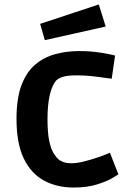

<svg xmlns="http://www.w3.org/2000/svg" viewBox="-20 -828 577 861"><path d="M310 13Q235 13 177 -18.5Q119 -50 86.5 -117.5Q54 -185 54 -295Q54 -386 76 -445Q98 -504 137 -537.5Q176 -571 227 -585Q278 -599 335 -599Q386 -599 430 -592Q474 -585 496 -579L481 -475Q455 -479 410 -484.5Q365 -490 322 -490Q282 -490 262 -483.5Q242 -477 232 -467Q214 -447 203.5 -403Q193 -359 193 -294Q193 -232 201 -195Q209 -158 221.5 -139Q234 -120 245 -111Q251 -107 264 -101.5Q277 -96 300 -96Q325 -96 355 -103.5Q385 -111 412 -120Q439 -129 456 -136Q473 -143 473 -143L511 -46Q511 -46 486.5 -31Q462 -16 417 -1.5Q372 13 310 13ZM181 -648 160 -721 423 -808 454 -709Z"/></svg>

Font: Ruda ExtraBold
Style: Regular
Weight: 800
Designer: Mariela Monsalve and Angelina Sanchez
Foundry: Mariela Monsalve and Angelina Sanchez
Version: Version 2.000